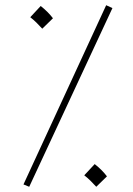

<svg xmlns="http://www.w3.org/2000/svg" viewBox="-20 -707 511 736"><path d="M92 9 70 0 387 -687 411 -676ZM142 -597Q129 -611 119.5 -620.5Q110 -630 96 -641L136 -684Q164 -662 183 -637ZM349 9Q336 -5 326.5 -14.5Q317 -24 303 -35L343 -78Q371 -56 390 -31Z"/></svg>

Font: Noto Sans Thaana Thin
Style: Regular
Weight: 100
Designer: David Williams
Foundry: Google Inc.
Version: Version 3.001; ttfautohint (v1.8.4.7-5d5b)